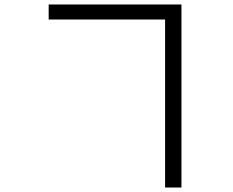

<svg xmlns="http://www.w3.org/2000/svg" viewBox="-20 -786 1040 856"><path d="M197 -699H716V50H789V-766H197Z"/></svg>

Font: ChiuKong Gothic CL Normal
Style: Regular
Weight: 350
Designer: Ryoko NISHIZUKA 西塚涼子 (kana, bopomofo & ideographs); Paul D. Hunt (Latin, Greek & Cyrillic); Sandoll Communications 산돌커뮤니
Foundry: Adobe
Version: Version 1.300